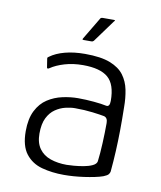

<svg xmlns="http://www.w3.org/2000/svg" viewBox="-75 -689 634 758"><g transform="rotate(10 242.0 -310.5)"><path d="M232 8Q184 8 143.5 -3Q103 -14 78.5 -45.5Q54 -77 54 -136Q54 -186 70.5 -218.5Q87 -251 114 -268.5Q141 -286 173 -293Q205 -300 235 -300Q267 -300 299 -297Q331 -294 349 -290Q364 -287 364 -312Q364 -378 332.5 -405Q301 -432 232 -432Q192 -432 158.5 -422Q125 -412 103 -397Q99 -394 96 -394.5Q93 -395 93 -399L88 -431Q87 -436 88.5 -437.5Q90 -439 93 -441Q116 -458 151.5 -467.5Q187 -477 232 -477Q296 -477 333 -462.5Q370 -448 388.5 -423Q407 -398 413.5 -365.5Q420 -333 420 -297Q421 -246 420.5 -203.5Q420 -161 418 -120.5Q416 -80 412 -37Q411 -31 406.5 -25.5Q402 -20 387 -14Q373 -9 353.5 -5Q334 -1 313 2Q292 5 271.5 6.5Q251 8 232 8ZM236 -33Q246 -33 264.5 -34.5Q283 -36 303 -39.5Q323 -43 338 -50Q353 -57 355 -68Q359 -99 361 -142.5Q363 -186 363 -223Q363 -244 348 -248Q333 -251 301 -255Q269 -259 230 -259Q213 -259 192 -254Q171 -249 152 -236Q133 -223 121 -199Q109 -175 109 -136Q109 -99 125.5 -76Q142 -53 171 -43Q200 -33 236 -33ZM217 -530Q212 -530 212 -532Q212 -534 214 -537L266 -624Q268 -629 277 -629H321Q324 -629 325 -627.5Q326 -626 322 -623L257 -534Q255 -532 253 -531Q251 -530 247 -530Z"/></g></svg>

Font: Glory Thin Light
Style: Regular
Weight: 300
Version: Version 1.011